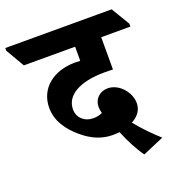

<svg xmlns="http://www.w3.org/2000/svg" viewBox="-195 -734 867 933"><g transform="rotate(-20 238.5 -267.5)"><path d="M393 91 503 44C472 17 422 -33 389 -75C425 -94 444 -122 444 -157C444 -212 394 -272 335 -272C293 -272 263 -242 263 -202C263 -191 265 -180 268 -169C256 -163 240 -159 222 -159C175 -159 142 -190 142 -233C142 -306 220 -350 347 -350C360 -350 379 -350 391 -349V-516H542V-531L485 -626H-65V-612L-9 -516H256V-443C247 -443 238 -444 230 -444C117 -444 36 -380 36 -279C36 -212 75 -156 128 -112C176 -71 227 -50 282 -50C294 -50 306 -51 317 -52C337 -2 365 52 393 91Z"/></g></svg>

Font: Noto Serif Devanagari SemiCondensed ExtraBold
Style: Regular
Weight: 800
Width: 4
Designer: Universal Thirst, Indian Type Foundry and the Monotype Design Team
Foundry: Monotype Imaging Inc.
Version: Version 2.004